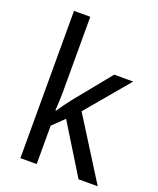

<svg xmlns="http://www.w3.org/2000/svg" viewBox="-141 -846 767 931"><g transform="rotate(20 242.5 -380.0)"><path d="M162 -370V-760H78V0H162V-198L221 -255L378 0H477L279 -315L465 -536H367L215 -349C199 -329 174 -294 162 -276H158C160 -305 162 -343 162 -370Z"/></g></svg>

Font: Noto Sans Lao UI SemCond
Style: Regular
Weight: 400
Width: 4
Designer: Monotype Design Team
Foundry: Monotype Imaging Inc.
Version: Version 2.000